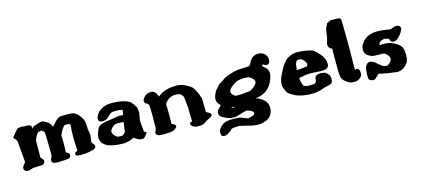

<svg xmlns="http://www.w3.org/2000/svg" viewBox="-65 -1213 4282 1952"><g transform="rotate(-15 2076.5 -237.5)"><path d="M624.5 -328.6Q608.9 -337.4 586.2 -337.4Q563.5 -337.4 556.2 -328.1Q523.4 -287.1 506.8 -242.2Q508.8 -204.6 508.8 -159.9Q508.8 -115.2 506.8 -62.5Q532.2 -53.7 540 -39.6L542.5 -24.4L533.2 -5.9Q522.5 6.8 474.1 9Q425.8 11.2 405.8 11.7H398.4Q340.3 11.7 340.3 -20.5Q340.3 -33.7 347.2 -46.9Q357.9 -68.4 357.9 -77.1Q357.9 -315.9 349.1 -322.3L324.2 -343.8L305.7 -339.8Q272.9 -338.4 244.6 -262.7Q243.7 -259.8 243.2 -249.5Q243.2 -248 243.7 -246.1Q243.7 -237.8 243.7 -226.1Q243.7 -219.2 243.7 -211.4Q243.7 -190.4 243.4 -160.6Q243.2 -130.9 242.7 -81.5Q272.5 -50.3 272.5 -39.1V-38.6Q272.5 -28.3 262.5 -14.9Q252.4 -1.5 234.4 -1L143.6 2.4Q101.6 17.6 93 17.6Q84.5 17.6 82.3 17.3Q80.1 17.1 78.1 16.6Q76.2 16.1 74 15.6Q71.8 15.1 69.8 14.2Q67.9 13.2 65.9 12.2Q45.9 1.5 45.9 -16.1Q45.9 -33.7 58.6 -47.9Q79.1 -70.8 80.1 -79.6L62.5 -292Q60.1 -306.2 52.2 -317.9L26.9 -346.7L81.1 -412.6Q98.1 -430.2 107.4 -430.2Q116.7 -430.2 120.6 -430.9Q124.5 -431.6 126.2 -432.1Q127.9 -432.6 129.9 -432.6Q134.8 -433.1 138.7 -433.1Q144.5 -433.1 147 -432.1Q152.8 -429.2 171.9 -429.2Q181.2 -429.2 193.8 -429.7H198.2Q242.2 -429.7 242.2 -388.2V-384.8L257.8 -405.3Q331.5 -430.7 349.4 -430.7Q367.2 -430.7 398.4 -410.4Q429.7 -390.1 436.3 -372.6Q442.9 -355 445.8 -349.6Q455.6 -356.9 472.7 -376.7Q489.7 -396.5 504.9 -410.2Q530.3 -432.6 558.1 -433.3Q585.9 -434.1 597.9 -434.1Q609.9 -434.1 613.8 -434.1Q617.7 -434.1 622.1 -433.8Q626.5 -433.6 631.3 -433.6Q636.2 -433.6 641.6 -433.1Q652.3 -432.6 665.5 -432.1Q706.5 -430.2 749 -373Q769.5 -345.2 776.4 -319.1Q783.2 -293 783.2 -233.4Q793 -183.1 793 -165.5Q793 -162.1 792.5 -160.2Q790.5 -146.5 789.8 -142.8Q789.1 -139.2 788.6 -135.5Q788.1 -131.8 787.6 -128.4Q787.1 -125 786.6 -121.6Q784.2 -106 784.2 -102.1Q784.2 -91.8 789.3 -86.7Q794.4 -81.5 796.9 -79.1Q799.3 -76.7 801.3 -74.2Q803.2 -71.8 804.7 -69.3Q811 -59.6 811 -47.9L809.6 -39.1Q803.7 -18.6 734.9 -6.8L679.7 1V-2.4L643.1 2.4Q638.2 -0.5 636.7 -2L619.1 -0.5Q595.2 -0.5 594.2 -21V-22.9Q594.2 -43 624.5 -48.8Q619.1 -124 618.7 -193.8Q619.1 -263.7 624.5 -328.6Z M1153.3 -210.4Q1122.6 -213.9 1114.3 -213.9H1086.9L1055.2 -208Q1007.3 -174.3 1007.3 -144.3Q1007.3 -114.3 1053.7 -82Q1081.1 -78.6 1095.2 -78.6Q1104.5 -78.6 1107.4 -80.6Q1114.7 -84.5 1119.6 -88.9Q1129.9 -98.1 1138.2 -105Q1145.5 -158.2 1153.3 -210.4ZM1166.5 -280.3Q1172.4 -308.1 1175.8 -332Q1147.9 -340.8 1130.4 -340.8H1105L1067.9 -339.4Q1048.3 -334 1037.1 -321.8Q1000.5 -282.7 979 -277.8Q957 -272.9 946.3 -272.9Q917.5 -272.9 908.7 -295.9Q906.7 -301.3 906.7 -305.7Q906.7 -323.7 916.5 -339.8Q926.3 -355.5 930.2 -362.3Q936.5 -373 942.1 -377.4Q947.8 -381.8 950.7 -384.3Q1003.9 -428.7 1084 -428.7Q1199.7 -428.7 1268.1 -390.6Q1285.6 -381.8 1324.7 -317.9L1325.2 -316.9L1331.5 -267.1L1317.4 -179.2L1327.1 -67.9Q1327.6 -64 1334 -58.1L1353 -47.4Q1323.2 -5.4 1313.7 -0.2Q1304.2 4.9 1291.5 4.9H1290.5Q1264.6 4.9 1241.5 -9Q1218.3 -22.9 1215.8 -26.4Q1213.4 -29.8 1211.9 -31.7Q1148.4 0 1100.1 0Q864.7 0 863.8 -126.5Q863.8 -143.6 879.2 -188Q894.5 -232.4 926 -246.3Q957.5 -260.3 1126 -283.2Z M1824.7 -157.2Q1825.7 -168 1825.7 -171.9L1812 -299.8Q1795.9 -324.7 1792 -328.6Q1771.5 -341.8 1735.4 -341.8H1720.7Q1657.7 -337.4 1617.7 -275.9Q1620.1 -223.1 1620.1 -175.8V-175.3Q1619.6 -170.4 1619.6 -142.8Q1619.6 -115.2 1618.7 -66.9Q1629.4 -60.5 1644.5 -52.7Q1659.7 -44.9 1659.7 -35.2Q1659.7 -19.5 1637.9 -4.6Q1616.2 10.3 1584.2 12.9Q1552.2 15.6 1492.7 15.6H1489.7Q1456.1 14.6 1440.9 -4.4V-6.3Q1440.9 -6.3 1436 -16.1V-20.5L1442.9 -38.6Q1450.7 -48.8 1452.1 -71.5Q1453.6 -94.2 1453.6 -197.3Q1453.6 -300.3 1448.5 -311.5Q1443.4 -322.8 1424.3 -333.5Q1405.3 -344.2 1405.3 -361.6Q1405.3 -378.9 1429.9 -406.2Q1454.6 -433.6 1497.6 -433.6Q1543 -433.6 1562 -383.3Q1565.4 -374.5 1567.9 -367.7Q1576.7 -373.5 1593.3 -385.7Q1655.3 -429.7 1774.4 -429.7Q1814.9 -429.7 1870.4 -401.1Q1925.8 -372.6 1939 -344.2Q1951.2 -317.9 1967.3 -287.1L1985.4 -234.4L1987.8 -91.8L2024.9 -71.3Q2036.1 -62 2036.1 -55.4Q2036.1 -48.8 2035.6 -46.6Q2035.2 -44.4 2034.2 -42.5Q2033.2 -40.5 2031.7 -38.6Q2024.4 -28.3 2001.7 -19.8Q1979 -11.2 1953.4 7.3Q1927.7 25.9 1906.5 26.6Q1885.3 27.3 1866.2 27.3H1865.7Q1842.8 27.3 1822.3 13.2Q1801.8 -1 1801.8 -14.2V-29.3L1827.6 -36.6Q1824.7 -115.2 1824.7 -144.5Z M2496.6 -322.3Q2479 -324.7 2453.1 -325.2H2447.8Q2421.9 -325.2 2374.5 -314.9Q2280.8 -263.2 2280.8 -225.6Q2280.8 -201.2 2319.3 -173.8Q2339.8 -171.9 2358.4 -171.9Q2377 -171.9 2385.7 -172.4Q2402.8 -173.3 2419.4 -177Q2436 -180.7 2477.5 -181.6Q2553.7 -227.5 2553.7 -260.7Q2553.7 -293.9 2496.6 -322.3ZM2385.7 81.5Q2459.5 69.8 2459.5 42.5V41Q2458.5 20 2393.1 0L2344.7 11.2Q2279.3 35.2 2246.1 35.2Q2212.9 35.2 2171.6 17.8Q2130.4 0.5 2116.9 -15.1Q2103.5 -30.8 2103.5 -51.5Q2103.5 -72.3 2123.8 -90.8Q2144 -109.4 2150.9 -121.1Q2146.5 -127 2130.9 -144Q2115.2 -161.1 2115.2 -194.3Q2115.2 -227.5 2147.5 -280.8Q2161.6 -294.4 2170.2 -304.9Q2178.7 -315.4 2183.1 -320.8Q2192.4 -331.5 2199.7 -335.4Q2207 -339.4 2213.6 -343.5Q2220.2 -347.7 2225.6 -350.8Q2231 -354 2235.4 -356.7Q2239.7 -359.4 2243.2 -361.8Q2249.5 -366.2 2252 -369.1Q2257.8 -376 2302.2 -393.1Q2383.8 -424.3 2440.4 -424.8Q2525.4 -425.8 2533.9 -430.4Q2542.5 -435.1 2558.6 -465.3Q2585.9 -527.3 2656.2 -527.3Q2685.1 -527.3 2707.5 -513.2Q2744.6 -489.3 2744.6 -441.9Q2744.6 -394.5 2710.4 -394.5Q2696.3 -394.5 2667.5 -411.6L2661.1 -394Q2668.9 -386.2 2693.8 -365Q2718.8 -343.8 2718.8 -304.7V-303.7Q2718.8 -272.5 2698.2 -227.5Q2647.5 -108.4 2512.7 -96.2Q2630.4 -54.7 2630.4 31.2Q2630.4 126.5 2545.4 155.3Q2502.9 169.9 2481.9 169.9Q2430.7 169.9 2378.9 156.2Q2284.7 131.8 2272.9 131.8Q2226.1 131.8 2194.3 140.1Q2188 152.3 2167.5 166.5Q2132.3 191.4 2111.3 191.4Q2090.3 191.4 2082 182.4Q2073.7 173.3 2073.7 148.7Q2073.7 124 2089.4 104.5Q2115.2 72.3 2144.8 60.1Q2174.3 47.9 2228 47.9Q2281.7 47.9 2308.1 51.8H2308.6L2385.3 81.5ZM2247.6 -62.5Q2246.1 -61 2255.4 -61Q2264.6 -61 2265.6 -61Q2266.6 -61 2267.8 -61.3Q2269 -61.5 2270.3 -61.8Q2271.5 -62 2272.9 -62.3Q2274.4 -62.5 2276.1 -62.7Q2277.8 -63 2279.5 -63.5Q2281.2 -64 2283.2 -64.5Q2287.1 -65.4 2291 -66.4L2270 -68.4H2261.2Q2252 -66.9 2247.6 -62.5Z M2990.7 -264.6Q3013.2 -266.1 3017.1 -266.1Q3021 -266.1 3024.4 -266.4Q3027.8 -266.6 3032.7 -266.6Q3062 -268.6 3101.6 -274.9Q3108.4 -286.1 3108.4 -294.9Q3108.4 -303.7 3105.5 -311.3Q3102.5 -318.8 3097.2 -326.7Q3085.9 -342.8 3063 -359.9Q3053.2 -360.8 3041.5 -363.3Q3038.1 -364.3 3034.7 -364.3Q3026.4 -364.3 3018.1 -359.4H3017.6Q3001 -343.8 2996.6 -311.3Q2992.2 -278.8 2990.7 -264.6ZM3311 -241.7Q3311 -190.9 3228.5 -190.9Q3227.5 -190.9 3226.1 -190.9Q3150.9 -196.8 3109.4 -196.8Q3083 -196.8 3069.8 -194.8Q3037.1 -188.5 3025.4 -186.3Q3013.7 -184.1 3005.4 -182.6Q2997.1 -181.2 2992.2 -180.2Q2995.1 -134.3 3017.6 -90.3L3059.1 -80.1H3068.4Q3128.4 -80.1 3135.3 -85.9Q3150.4 -98.6 3151.4 -125Q3152.3 -151.4 3173.3 -164.6L3217.3 -172.9L3261.2 -165L3262.2 -164.1Q3308.6 -132.3 3308.6 -97.7V-96.7Q3308.6 -63 3301.3 -50.3Q3293.9 -38.1 3266.6 -32.2Q3220.7 -22.9 3198.7 -13.7Q3143.6 8.3 3077.1 8.3Q3075.7 8.3 3074.2 8.3Q3037.1 8.3 2996.1 2Q2932.1 -8.3 2890.4 -32Q2848.6 -55.7 2833 -73.2Q2803.2 -133.3 2803.2 -151.9V-168.9Q2809.1 -215.8 2826.2 -252Q2888.7 -385.7 2942.6 -413.1Q2996.6 -440.4 3038.8 -440.4Q3081.1 -440.4 3133.8 -431.2Q3186.5 -421.9 3204.1 -411.4Q3221.7 -400.9 3266.4 -352.3Q3311 -303.7 3311 -241.7Z M3462.9 -666 3532.7 -663.6Q3560.5 -663.6 3561 -631.8Q3564.5 -483.4 3564.5 -354.7Q3564.5 -226.1 3562 -114.7L3574.7 -118.7H3577.6Q3612.3 -118.7 3612.3 -63.5Q3612.3 -37.1 3585.7 -17.1Q3559.1 2.9 3536.4 2.9Q3513.7 2.9 3502.9 1.7Q3492.2 0.5 3484.4 -2Q3469.7 -6.8 3445.1 -24.2Q3420.4 -41.5 3407.2 -63.2Q3394 -85 3394 -177.7V-352.1Q3396 -368.2 3397 -383.3Q3363.3 -386.2 3355 -431.6V-434.6L3374 -506.8Q3385.3 -594.7 3390.9 -602.1Q3396.5 -609.4 3396.7 -612.3Q3397 -615.2 3403.3 -628.9Q3410.2 -644 3414.1 -646.5Q3451.2 -666 3462.9 -666Z M4080.1 -436.5Q4125 -436.5 4125 -401.4Q4125 -385.3 4106 -357.4Q4060.1 -290 4020 -290H4008.8Q3986.3 -298.8 3983.4 -311.8Q3980.5 -324.7 3979 -328.6Q3946.8 -340.3 3928.2 -341.3Q3869.6 -330.1 3869.1 -292.5H3873Q3881.8 -293 3922.6 -293Q3963.4 -293 4000.5 -276.9Q4061 -250 4082.5 -221.4Q4104 -192.9 4104 -129.4Q4104 -65.9 4084.5 -44.4Q4040 16.6 3975.6 18.6L3893.1 7.8L3781.7 -13.2L3742.2 25.9Q3730 35.2 3718 35.2Q3706.1 35.2 3687.5 27.3Q3668.9 19.5 3668.9 -2.4Q3668.9 -87.4 3679.2 -113.3Q3695.3 -153.8 3730.5 -154.3Q3755.9 -154.3 3798.1 -117.4Q3840.3 -80.6 3854.7 -76.2Q3869.1 -71.8 3891.1 -67.9Q3942.9 -101.6 3942.9 -132.8Q3942.9 -132.8 3942.9 -133.3Q3942.9 -165 3893.1 -198.7L3785.6 -202.1H3783.7Q3761.7 -204.1 3727.3 -224.4Q3692.9 -244.6 3692.9 -292.5V-293.5L3698.7 -329.6Q3703.1 -342.3 3724.9 -369.1Q3746.6 -396 3779.8 -412.6Q3823.2 -433.6 3875.7 -433.6Q3928.2 -433.6 3970.2 -426Q4012.2 -418.5 4021 -418.5H4022Q4027.3 -419.4 4043.2 -428Q4059.1 -436.5 4080.1 -436.5Z"/></g></svg>

Font: Drukaatie burti
Style: Heavy
Weight: 800
Version: Version 0.14